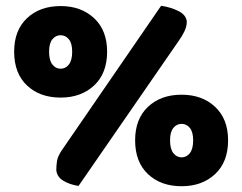

<svg xmlns="http://www.w3.org/2000/svg" viewBox="-20 -637 839 665"><path d="M538 -617Q572 -612 598.5 -598.5Q625 -585 627 -562Q627 -546 619 -529Q611 -512 598 -494L252 7Q220 2 198.5 -11.5Q177 -25 175 -48Q175 -64 177.5 -79.5Q180 -95 193 -115ZM351 -458Q351 -383 306 -341Q261 -299 190 -299Q118 -299 73.5 -341Q29 -383 29 -458Q29 -532 73.5 -574Q118 -616 190 -616Q261 -616 306 -574Q351 -532 351 -458ZM150 -458Q150 -428 161.5 -413.5Q173 -399 190 -399Q207 -399 218.5 -413.5Q230 -428 230 -458Q230 -487 218.5 -501Q207 -515 190 -515Q173 -515 161.5 -501Q150 -487 150 -458ZM770 -151Q770 -76 725 -34Q680 8 609 8Q537 8 492.5 -34Q448 -76 448 -151Q448 -225 492.5 -267Q537 -309 609 -309Q680 -309 725 -267Q770 -225 770 -151ZM569 -151Q569 -121 580.5 -106.5Q592 -92 609 -92Q626 -92 637.5 -106.5Q649 -121 649 -151Q649 -180 637.5 -194Q626 -208 609 -208Q592 -208 580.5 -194Q569 -180 569 -151Z"/></svg>

Font: Baloo Tammudu
Style: Regular
Weight: 400
Designer: Omkar Shende and Ek Type
Foundry: Ek Type
Version: Version 1.007;PS 1.000;hotconv 1.0.88;makeotf.lib2.5.647800